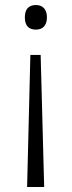

<svg xmlns="http://www.w3.org/2000/svg" viewBox="-20 -561 286 765"><path d="M167 -492C167 -524 150 -541 123 -541C94 -541 79 -524 79 -492C79 -459 94 -443 123 -443C150 -443 167 -459 167 -492ZM101 -342 88 184H156L142 -342Z"/></svg>

Font: Noto Sans Meetei Mayek Light
Style: Regular
Weight: 300
Designer: Monotype Design Team and Neelakash Kshetrimayum
Foundry: Monotype Imaging Inc.
Version: Version 2.002